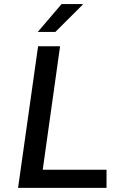

<svg xmlns="http://www.w3.org/2000/svg" viewBox="-20 -910 640 930"><path d="M67.5 0 164.5 -686H271L187 -87.8H496V0ZM162.8 -755.2 278.2 -890.2H380.5V-887.2L248 -755.2Z"/></svg>

Font: Chivo Mono Medium
Style: Italic
Weight: 500
Italic angle: -8.05°
Monospace: yes
Designer: Hector Gatti
Foundry: Omnibus-Type
Version: Version 1.008